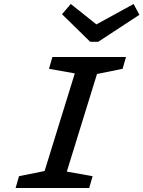

<svg xmlns="http://www.w3.org/2000/svg" viewBox="-20 -940 717 960"><path d="M58 0 75 -59 203 -85 354 -573 225 -596 242 -655H610L593 -596L465 -570L314 -82L443 -59L426 0ZM431 -731 290 -869 334 -920 462 -818 648 -920 677 -866 471 -731Z"/></svg>

Font: Intel One Mono Medium
Style: Italic
Weight: 500
Italic angle: -16°
Monospace: yes
Designer: Fred Shallcrass
Foundry: Frere-Jones Type LLC
Version: Version 1.400;hotconv 1.1.0;makeotfexe 2.6.0;FJTRelease1.4